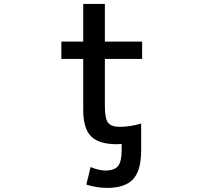

<svg xmlns="http://www.w3.org/2000/svg" viewBox="-20 -711 1040 961"><path d="M686.5 -46.9V-12.7V42Q686.5 142.6 646 186Q605.5 229.5 516.6 229.5Q463.9 229.5 412.1 212.9L433.6 125Q471.7 141.6 505.9 142.6Q552.7 142.6 570.8 120.1Q588.9 97.7 588.9 42V9.8Q583 10.7 563.5 10.7Q474.6 10.7 435.5 -28.8Q396.5 -68.4 396.5 -162.1V-416H287.1V-502.9H396.5V-691.4H504.9V-502.9H691.4V-416H504.9V-180.7Q504.9 -117.2 521 -96.7Q537.1 -76.2 578.1 -76.2Q632.8 -76.2 686.5 -92.8Z"/></svg>

Font: Gen Shin Gothic Monospace Medium
Style: Regular
Weight: 500
Designer: [Source Han Sans]
Ryoko NISHIZUKA  (kana & ideographs); Paul D. Hunt (Latin, Greek & Cyrillic); Wenlong ZHANG  (bopomofo
Version: Version 1.002.20150607